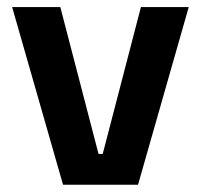

<svg xmlns="http://www.w3.org/2000/svg" viewBox="-20 -510 554 530"><path d="M263.5 -85 369 -490.5H501L361 0H154L13.5 -490.5H146.5L252 -85Z"/></svg>

Font: Anek Bangla Medium SemiBold
Style: Regular
Weight: 600
Version: Version 1.003